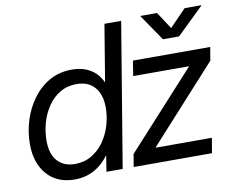

<svg xmlns="http://www.w3.org/2000/svg" viewBox="-80 -840 1172 956"><g transform="rotate(-10 506.0 -362.5)"><path d="M224.1 10.3Q135.3 10.3 84.5 -47.6Q33.7 -105.5 33.7 -201.7Q33.7 -262.7 52.2 -321.5Q70.8 -380.4 105.7 -427.7Q140.6 -475.1 190.4 -503.2Q240.2 -531.2 303.2 -531.2Q342.3 -531.2 372.3 -519.5Q402.3 -507.8 423.1 -487.3Q443.8 -466.8 454.6 -441.4H456.1L503.4 -727.5H587.9L467.3 0H385.3L397.9 -78.6H395.5Q375 -50.8 348.9 -30.8Q322.8 -10.7 291.5 -0.2Q260.3 10.3 224.1 10.3ZM238.8 -65.4Q285.6 -65.4 322.5 -87.2Q359.4 -108.9 385 -145Q410.6 -181.2 424.1 -225.8Q437.5 -270.5 437.5 -316.9Q437.5 -381.3 405.5 -418.7Q373.5 -456.1 314 -456.1Q266.6 -456.1 230.2 -434.3Q193.8 -412.6 168.9 -376.2Q144 -339.8 131.1 -294.7Q118.2 -249.5 118.2 -203.1Q118.2 -136.7 150.1 -101.1Q182.1 -65.4 238.8 -65.4ZM522.9 0 533.7 -64 879.9 -443.8 880.4 -446.3H599.1L611.3 -522.5H1002L990.7 -455.1L648.9 -78.6L648.4 -75.7H931.6L918.9 0ZM770.5 -734.9 826.7 -648.9 910.2 -734.9H994.6V-733.4L858.4 -601.1H776.9L686.5 -733.4V-734.9Z"/></g></svg>

Font: Inter 28pt
Style: Italic
Weight: 400
Italic angle: -9.3988°
Designer: Rasmus Andersson
Foundry: rsms
Version: Version 4.001;git-66647c0bb